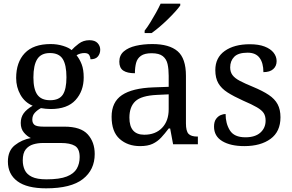

<svg xmlns="http://www.w3.org/2000/svg" viewBox="-20 -786 1592 1046"><path d="M231 240Q127 240 75 201.5Q23 163 23 94Q23 35 61 5Q99 -25 148 -34Q128 -43 110.5 -63.5Q93 -84 93 -116Q93 -146 108.5 -168Q124 -190 158 -210Q115 -228 91.5 -269.5Q68 -311 68 -361Q68 -447 115 -496.5Q162 -546 256 -546Q292 -546 324 -536Q356 -526 370 -513Q384 -529 409 -548Q434 -567 467 -567Q497 -567 511.5 -551.5Q526 -536 526 -515Q526 -494 513.5 -478.5Q501 -463 473 -463Q473 -474 466.5 -485.5Q460 -497 440 -497Q417 -497 397 -485Q414 -464 425 -435.5Q436 -407 436 -364Q436 -290 391.5 -241Q347 -192 256 -192Q244 -192 228.5 -193.5Q213 -195 203 -197Q184 -187 170 -172Q156 -157 156 -134Q156 -116 167.5 -106Q179 -96 218 -96H331Q420 -96 458 -54Q496 -12 496 53Q496 139 431.5 189.5Q367 240 231 240ZM233 191Q305 191 344 175.5Q383 160 398.5 132.5Q414 105 414 70Q414 24 388 8.5Q362 -7 312 -7H214Q186 -7 161 0.5Q136 8 120 28Q104 48 104 88Q104 117 115 140.5Q126 164 154 177.5Q182 191 233 191ZM253 -240Q302 -240 322 -270Q342 -300 342 -365Q342 -433 321.5 -465Q301 -497 252 -497Q204 -497 183 -464Q162 -431 162 -364Q162 -300 183.5 -270Q205 -240 253 -240Z M743 10Q676 10 632 -29Q588 -68 588 -150Q588 -230 644.5 -268Q701 -306 816 -310L899 -313V-373Q899 -409 893 -436.5Q887 -464 867 -480Q847 -496 806 -496Q768 -496 748 -482Q728 -468 721.5 -443.5Q715 -419 715 -387Q673 -387 651.5 -401.5Q630 -416 630 -450Q630 -485 654.5 -506Q679 -527 720 -536.5Q761 -546 810 -546Q902 -546 947.5 -507Q993 -468 993 -373V-114Q993 -72 1007 -57Q1021 -42 1055 -42H1058V0H923L907 -86H899Q878 -58 858 -36.5Q838 -15 811.5 -2.5Q785 10 743 10ZM766 -52Q827 -52 863 -89.5Q899 -127 899 -191V-272L835 -269Q750 -265 717.5 -234.5Q685 -204 685 -145Q685 -52 766 -52ZM768 -619Q783 -638 799 -664Q815 -690 830 -717Q845 -744 855 -766H962V-756Q953 -743 935 -723Q917 -703 894.5 -681Q872 -659 849 -639.5Q826 -620 806 -606H768Z M1311 10Q1236 10 1191 -17Q1146 -44 1146 -96Q1146 -123 1157 -138Q1168 -153 1182.5 -159Q1197 -165 1209 -165Q1209 -113 1232.5 -75.5Q1256 -38 1317 -38Q1370 -38 1398.5 -63.5Q1427 -89 1427 -129Q1427 -154 1416.5 -170Q1406 -186 1379.5 -201.5Q1353 -217 1304 -238Q1253 -261 1219.5 -282.5Q1186 -304 1169.5 -332.5Q1153 -361 1153 -404Q1153 -472 1204.5 -508.5Q1256 -545 1341 -545Q1389 -545 1421.5 -532.5Q1454 -520 1470.5 -499Q1487 -478 1487 -453Q1487 -426 1468.5 -409.5Q1450 -393 1415 -393Q1415 -443 1394 -471Q1373 -499 1329 -499Q1278 -499 1256 -476.5Q1234 -454 1234 -419Q1234 -394 1246.5 -377Q1259 -360 1286.5 -345.5Q1314 -331 1358 -313Q1411 -291 1444 -269Q1477 -247 1492.5 -218Q1508 -189 1508 -147Q1508 -69 1454 -29.5Q1400 10 1311 10Z"/></svg>

Font: Noto Naskh Arabic UI
Style: Regular
Weight: 400
Designer: Monotype Design Team, David Williams, Mohamad Dakak and Nizar Qandah
Foundry: Monotype Imaging Inc.
Version: Version 2.014